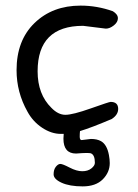

<svg xmlns="http://www.w3.org/2000/svg" viewBox="-20 -478 490 684"><path d="M271 21 304 17Q326 17 340 25Q361 37 368 74Q371 90 371 103Q371 136 346 161Q321 186 274.5 186Q228 186 199.5 173Q171 160 171 143Q171 126 179 116Q187 106 195 106Q203 106 228 119Q253 132 273 132Q293 132 305.5 122Q318 112 318 102Q318 73 303 68Q299 67 287 67Q275 67 251 69Q206 69 206 16L207 -1H197Q163 -1 130 -23Q97 -45 78 -80Q39 -149 39 -228Q39 -334 103 -396Q167 -458 267 -458Q326 -458 382 -438Q400 -427 400 -413Q400 -399 385.5 -387.5Q371 -376 357 -376L276 -386Q114 -386 114 -224Q114 -142 163 -94Q187 -69 213 -69Q239 -69 304 -92Q369 -115 374 -115Q401 -115 401 -90Q401 -69 378 -54Q305 -23 265 -11Q264 -3 264 9Q264 21 271 21Z"/></svg>

Font: Patrick Hand SC
Style: Regular
Weight: 400
Designer: Patrick Wagesreiter
Foundry: Patrick Wagesreiter
Version: Version 1.003;PS 001.003;hotconv 1.0.70;makeotf.lib2.5.58329